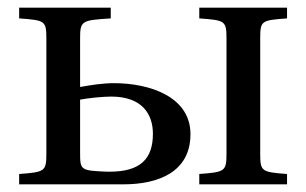

<svg xmlns="http://www.w3.org/2000/svg" viewBox="-20 -481 799 501"><path d="M500 0H729V-27C661 -32 659 -34 659 -82V-379C659 -427 661 -428 729 -433V-461H500V-433C568 -428 571 -427 571 -379V-82C571 -34 568 -32 500 -27ZM30 0H302C393 0 477 -32 477 -131C477 -228 372 -264 277 -264C249 -264 216 -259 189 -254V-379C189 -427 192 -428 269 -433V-461H30V-433C98 -428 101 -427 101 -379V-82C101 -34 98 -32 30 -27ZM189 -85V-221C209 -225 249 -229 270 -229C352 -229 379 -182 379 -132C379 -66 346 -33 266 -33H259C189 -36 189 -37 189 -85Z"/></svg>

Font: erewhon
Style: Regular
Weight: 400
Version: Version 1.0.0